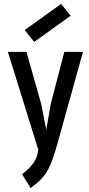

<svg xmlns="http://www.w3.org/2000/svg" viewBox="-20 -782 451 975"><path d="M135.3 172.9 92.3 102.5Q130.9 72.8 150.6 44.7Q170.4 16.6 174.3 -22L20 -518.6H114.3L189 -254.9L214.4 -125.5H215.3L237.8 -254.4L306.6 -518.6H401.4L272 -53.7Q253.4 13.2 236.6 53Q219.7 92.8 196.3 119.4Q172.9 146 135.3 172.9ZM153.8 -569.3 105.5 -629.4 290.5 -762.2 338.9 -702.1Z"/></svg>

Font: Voltaire
Style: Regular
Weight: 400
Designer: Yvonne Schüttler, Eben Sorkin, Emma Marichal
Foundry: Sorkin Type Co.
Version: Version 1.010; ttfautohint (v1.8.4.7-5d5b)